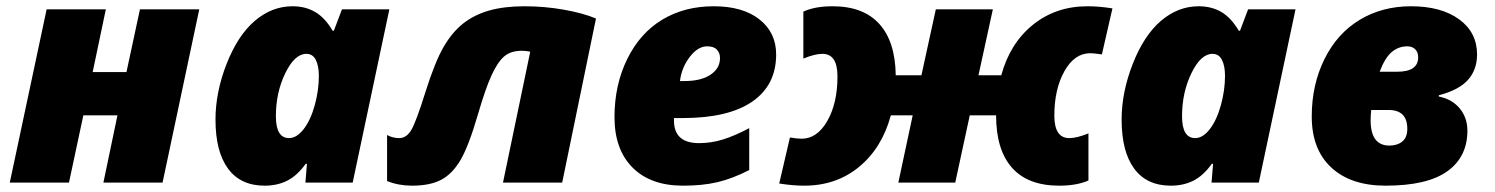

<svg xmlns="http://www.w3.org/2000/svg" viewBox="-20 -583 4772 613"><path d="M317.9 -553.2 275.9 -353H383.8L426.8 -553.2H616.2L499 0H310.1L355 -214.8H246.1L200.2 0H11.2L128.9 -553.2Z M902.8 -142.1Q927.2 -142.1 949.5 -170.7Q971.7 -199.2 984.9 -247.1Q998 -294.9 998 -340.8Q998 -372.6 988.3 -391.8Q978.5 -411.1 958 -411.1Q920.9 -411.1 890.9 -349.4Q860.8 -287.6 860.8 -211.9Q860.8 -142.1 902.8 -142.1ZM1106 0H955.1L960 -60.1H956.1Q928.7 -22 897 -6.1Q865.2 9.8 825.2 9.8Q748 9.8 708 -44.7Q668 -99.1 668 -201.2Q668 -288.6 703.6 -379.4Q739.3 -470.2 793.7 -516.6Q848.1 -563 914.1 -563Q955.1 -563 986.3 -544.7Q1017.6 -526.4 1042 -484.9H1045.9L1071.8 -553.2H1223.1Z M1774.9 0H1585.9L1672.9 -418Q1659.7 -420.9 1646 -420.9Q1610.4 -420.9 1589.4 -402.6Q1568.4 -384.3 1549.1 -342Q1529.8 -299.8 1505.9 -217.8Q1476.6 -117.2 1450.7 -72.8Q1424.8 -28.3 1389.2 -9.3Q1353.5 9.8 1294.9 9.8Q1252.9 9.8 1215.8 -4.9V-151.9Q1233.9 -142.1 1254.9 -142.1Q1277.3 -142.1 1292.7 -167.2Q1308.1 -192.4 1338.9 -291Q1368.7 -385.3 1396 -432.6Q1423.3 -480 1458.5 -507.8Q1493.7 -535.6 1541.5 -549.3Q1589.4 -563 1654.8 -563Q1718.3 -563 1779.5 -552.2Q1840.8 -541.5 1882.8 -523.9Z M2160.6 9.8Q2057.1 9.8 1999.5 -48.1Q1941.9 -106 1941.9 -209Q1941.9 -312 1982.7 -394.8Q2023.4 -477.5 2094.5 -520.3Q2165.5 -563 2258.8 -563Q2351.6 -563 2404.8 -521Q2458 -479 2458 -409.2Q2458 -311 2381.6 -258.5Q2305.2 -206.1 2160.6 -206.1H2131.8V-198.2Q2131.8 -126 2211.9 -126Q2250.5 -126 2287.6 -137.5Q2324.7 -148.9 2372.1 -173.8V-40Q2317.4 -12.2 2270 -1.2Q2222.7 9.8 2160.6 9.8ZM2237.8 -435.1Q2208 -435.1 2182.1 -401.1Q2156.2 -367.2 2150.9 -324.2H2165Q2218.3 -324.2 2248.5 -344.5Q2278.8 -364.7 2278.8 -397.9Q2278.8 -413.6 2269 -424.3Q2259.3 -435.1 2237.8 -435.1Z M2544.9 -545.9Q2581.5 -563 2638.2 -563Q2736.3 -563 2787.4 -506.6Q2838.4 -450.2 2839.8 -342.8H2921.9L2967.8 -553.2H3149.9L3104 -342.8H3176.8Q3204.6 -444.8 3277.8 -503.9Q3351.1 -563 3452.1 -563Q3489.7 -563 3531.7 -556.2L3498 -409.2Q3473.1 -413.1 3460.9 -413.1Q3410.6 -413.1 3378.4 -355.7Q3346.2 -298.3 3346.2 -213.9Q3346.2 -142.1 3394 -142.1Q3418.5 -142.1 3455.1 -157.2V-6.8Q3418 9.8 3361.8 9.8Q3261.7 9.8 3210.9 -47.6Q3160.2 -105 3160.2 -214.8H3076.2L3029.8 0H2848.1L2894 -214.8H2824.2Q2795.9 -110.4 2722.9 -50.3Q2649.9 9.8 2547.9 9.8Q2511.2 9.8 2467.8 2.9L2502 -144Q2526.9 -140.1 2539.1 -140.1Q2588.9 -140.1 2621.3 -196.8Q2653.8 -253.4 2653.8 -338.9Q2653.8 -411.1 2606 -411.1Q2581.5 -411.1 2544.9 -396Z M3795.9 -142.1Q3820.3 -142.1 3842.5 -170.7Q3864.7 -199.2 3877.9 -247.1Q3891.1 -294.9 3891.1 -340.8Q3891.1 -372.6 3881.3 -391.8Q3871.6 -411.1 3851.1 -411.1Q3814 -411.1 3783.9 -349.4Q3753.9 -287.6 3753.9 -211.9Q3753.9 -142.1 3795.9 -142.1ZM3999 0H3848.1L3853 -60.1H3849.1Q3821.8 -22 3790 -6.1Q3758.3 9.8 3718.3 9.8Q3641.1 9.8 3601.1 -44.7Q3561 -99.1 3561 -201.2Q3561 -288.6 3596.7 -379.4Q3632.3 -470.2 3686.8 -516.6Q3741.2 -563 3807.1 -563Q3848.1 -563 3879.4 -544.7Q3910.6 -526.4 3935.1 -484.9H3939L3964.8 -553.2H4116.2Z M4484.9 -563Q4581.5 -563 4638.7 -521.2Q4695.8 -479.5 4695.8 -409.2Q4695.8 -360.8 4667.2 -328.4Q4638.7 -295.9 4573.7 -278.8V-274.9Q4616.7 -266.1 4640.9 -236.3Q4665 -206.5 4665 -166Q4665 -82 4600.8 -36.1Q4536.6 9.8 4403.8 9.8Q4293 9.8 4230.5 -48.1Q4168 -106 4168 -210.9Q4168 -312.5 4208.7 -394.5Q4249.5 -476.6 4321.3 -519.8Q4393.1 -563 4484.9 -563ZM4357.9 -231.9Q4356 -214.4 4356 -199.2Q4356 -118.2 4416 -118.2Q4440.9 -118.2 4457 -131.1Q4473.1 -144 4473.1 -171.9Q4473.1 -231.9 4413.1 -231.9ZM4440.9 -354Q4507.8 -354 4507.8 -399.9Q4507.8 -416.5 4498.3 -425.8Q4488.8 -435.1 4473.1 -435.1Q4445.3 -435.1 4423.6 -417Q4401.9 -398.9 4384.8 -354Z"/></svg>

Font: Open Sans Extrabold
Style: Italic
Weight: 800
Italic angle: -12°
Foundry: Ascender Corporation
Version: Version 1.10